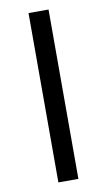

<svg xmlns="http://www.w3.org/2000/svg" viewBox="-83 -761 448 803"><g transform="rotate(-10 140.5 -359.5)"><path d="M183.1 -719.2V0H98.1V-719.2Z"/></g></svg>

Font: Inter 18pt SemiBold
Style: Regular
Weight: 600
Designer: Rasmus Andersson
Foundry: rsms
Version: Version 4.001;git-66647c0bb